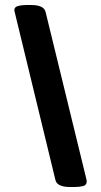

<svg xmlns="http://www.w3.org/2000/svg" viewBox="-20 -722 401 764"><path d="M106 -702Q129 -702 144 -695Q159 -688 162 -672L324 -8Q325 -5 325 0Q325 15 310 18.5Q295 22 280 22H256Q233 22 218 15Q203 8 200 -8L39 -672Q37 -678 37 -681Q37 -694 51 -698Q65 -702 83 -702Z"/></svg>

Font: Asap VF Beta
Style: Italic
Weight: 400
Italic angle: -6°
Designer: Pablo Cosgaya
Foundry: Pablo Cosgaya
Version: Version 1.007